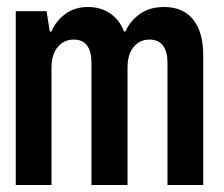

<svg xmlns="http://www.w3.org/2000/svg" viewBox="-20 -528 640 548"><path d="M25 0V-496H113L122 -438H127Q140 -469 167 -488.5Q194 -508 231 -508Q267 -508 294 -490Q321 -472 334 -438H338Q351 -468 379 -488Q407 -508 448 -508Q503 -508 531.5 -472Q560 -436 560 -371V0H458V-350Q458 -380 445.5 -397.5Q433 -415 406 -415Q379 -415 361.5 -394Q344 -373 344 -335V0H241V-350Q241 -380 229 -397.5Q217 -415 190 -415Q163 -415 145 -394Q127 -373 127 -335V0Z"/></svg>

Font: DM Mono Medium
Style: Regular
Weight: 500
Designer: Colophon Foundry
Foundry: Colophon Foundry
Version: Version 1.000; ttfautohint (v1.8.2.53-6de2)